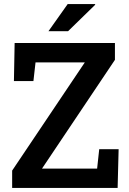

<svg xmlns="http://www.w3.org/2000/svg" viewBox="-20 -922 633 942"><path d="M39.6 0V-85L396 -615.7H154.3L144 -524.4H48.3L51.8 -710.9H543.9V-628.4L186 -94.7H456.5L466.8 -189.9H562L557.1 0ZM217.8 -769 312 -901.9H446.3L447.3 -898.9L314 -769Z"/></svg>

Font: Roboto Slab Medium
Style: Regular
Weight: 500
Designer: Google
Version: Version 2.001; ttfautohint (v1.8.3)